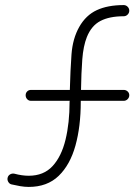

<svg xmlns="http://www.w3.org/2000/svg" viewBox="-20 -735 540 756"><path d="M467 -381Q476 -381 482.5 -375Q489 -369 489 -360Q489 -351 482.5 -344.5Q476 -338 467 -338H298V-334Q298 -237 277 -161.5Q256 -86 211 -42.5Q166 1 93 1Q77 1 59.5 -2Q42 -5 25 -9Q17 -11 12.5 -19Q8 -27 10 -35Q12 -44 20 -48.5Q28 -53 37 -51Q67 -43 93 -43Q152 -43 187 -81Q222 -119 238 -185Q254 -251 254 -334Q254 -337 255 -338H102Q93 -338 87 -344.5Q81 -351 81 -360Q81 -369 87 -375Q93 -381 102 -381H255Q257 -458 261.5 -520.5Q266 -583 292 -629Q318 -675 361 -695Q404 -715 467 -715Q476 -715 482.5 -708.5Q489 -702 489 -693Q489 -684 482.5 -677.5Q476 -671 467 -671Q411 -671 375.5 -652.5Q340 -634 322 -589Q308 -554 304 -501Q300 -448 299 -381Z"/></svg>

Font: Yomogi
Style: Regular
Weight: 400
Designer: satsuyako
Foundry: satsuyako
Version: Version 3.100